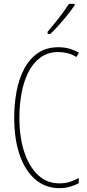

<svg xmlns="http://www.w3.org/2000/svg" viewBox="-20 -970 455 1000"><path d="M285 -699Q229 -699 190 -670Q151 -641 127 -592.5Q103 -544 92 -483Q81 -422 81 -357Q81 -255 106.5 -178Q132 -101 178.5 -58Q225 -15 289 -15Q323 -15 349 -24.5Q375 -34 390 -43V-16Q371 -5 344.5 2.5Q318 10 289 10Q218 10 165 -34.5Q112 -79 83 -161.5Q54 -244 54 -358Q54 -429 66.5 -495Q79 -561 106.5 -612.5Q134 -664 178 -694Q222 -724 285 -724Q341 -724 391 -696L378 -673Q354 -688 329.5 -693.5Q305 -699 285 -699ZM369 -943Q353 -919 330.5 -891Q308 -863 285 -837.5Q262 -812 242 -793H228V-805Q262 -845 288 -878Q314 -911 339 -950H369Z"/></svg>

Font: Noto Sans Gurmukhi ExtraCondensed Thin
Style: Regular
Weight: 100
Width: 2
Designer: Jelle Bosma - Monotype Design Team
Foundry: Monotype Imaging Inc.
Version: Version 2.004; ttfautohint (v1.8.4.7-5d5b)